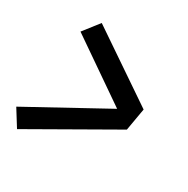

<svg xmlns="http://www.w3.org/2000/svg" viewBox="-131 -727 760 775"><g transform="rotate(30 249.0 -339.0)"><path d="M46 -68 -2 -145 355 -341 71 -537 128 -610 449 -392 431 -288Z"/></g></svg>

Font: Iosevka Curly Semibold
Style: Italic
Weight: 600
Italic angle: -9°
Monospace: yes
Designer: Belleve Invis
Foundry: Belleve Invis
Version: Version 22.1.2; ttfautohint (v1.8.4)